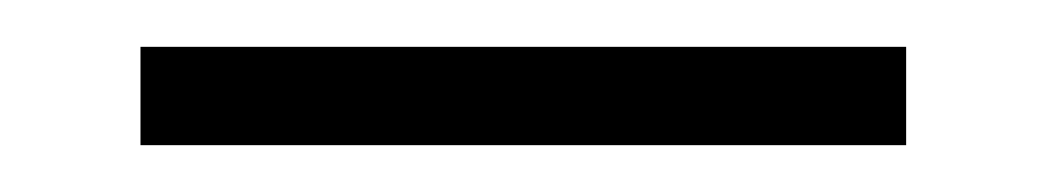

<svg xmlns="http://www.w3.org/2000/svg" viewBox="-20 -630 447 82"><path d="M40 -610H367V-568H40Z"/></svg>

Font: Outfit ExtraLight
Style: Regular
Weight: 200
Designer: Rodrigo Fuenzalida
Foundry: fragTYPE
Version: Version 1.100; ttfautohint (v1.8.4.7-5d5b);gftools[0.9.27]